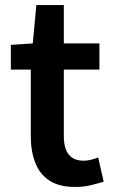

<svg xmlns="http://www.w3.org/2000/svg" viewBox="-20 -727 448 761"><path d="M278 14Q214 14 175.5 -11.5Q137 -37 119.5 -82.5Q102 -128 102 -188V-451H23V-549L110 -555L124 -707H233V-555H374V-451H233V-187Q233 -139 252.5 -114.5Q272 -90 312 -90Q326 -90 341.5 -94Q357 -98 369 -103L391 -7Q369 0 340.5 7Q312 14 278 14Z"/></svg>

Font: Noto Sans HK SemiBold
Style: Regular
Weight: 600
Version: Version 2.004-H2;hotconv 1.0.118;makeotfexe 2.5.65603